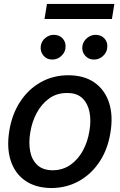

<svg xmlns="http://www.w3.org/2000/svg" viewBox="-20 -929 600 960"><path d="M237.3 11.2Q159.2 10.7 107.2 -24.9Q55.2 -60.5 33.9 -124.8Q12.7 -189 26.4 -274.4Q40 -358.4 81.1 -420.9Q122.1 -483.4 184.1 -518.1Q246.1 -552.7 321.8 -552.7Q399.9 -552.7 451.7 -516.8Q503.4 -481 524.9 -416.5Q546.4 -352.1 532.2 -266.1Q519 -182.6 477.8 -120.4Q436.5 -58.1 374.8 -23.7Q313 10.7 237.3 11.2ZM243.2 -77.6Q294.4 -78.1 332.5 -105Q370.6 -131.8 394.8 -176.5Q418.9 -221.2 427.2 -274.9Q436 -326.2 427.5 -369.1Q418.9 -412.1 391.6 -438.2Q364.3 -464.4 315.4 -463.9Q264.6 -464.4 226.3 -437Q188 -409.7 163.8 -364.7Q139.6 -319.8 131.3 -266.1Q122.6 -215.3 130.9 -172.4Q139.2 -129.4 166.7 -103.8Q194.3 -78.1 243.2 -77.6ZM240.7 -631.3Q213.9 -630.9 196.8 -651.6Q179.7 -672.4 184.1 -700.2Q187.5 -723.6 206.8 -739.3Q226.1 -754.9 249 -754.9Q277.8 -754.9 294.7 -735.1Q311.5 -715.3 307.1 -686Q303.7 -664.1 284.7 -647.5Q265.6 -630.9 240.7 -631.3ZM449.2 -631.3Q422.9 -630.9 405.3 -651.1Q387.7 -671.4 392.1 -700.2Q396.5 -723.6 415.8 -739.3Q435.1 -754.9 457.5 -754.9Q486.8 -754.9 503.7 -735.1Q520.5 -715.3 515.6 -686Q512.2 -664.1 493.4 -647.5Q474.6 -630.9 449.2 -631.3ZM551.8 -909.2 539.6 -834H202.6L214.8 -909.2Z"/></svg>

Font: Inter Tight Medium
Style: Italic
Weight: 500
Italic angle: -9.39999°
Designer: Rasmus Andersson
Foundry: rsms
Version: Version 3.004